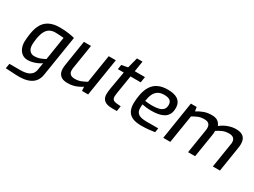

<svg xmlns="http://www.w3.org/2000/svg" viewBox="-55 -1406 3133 2364"><g transform="rotate(30 1511.0 -224.0)"><path d="M188 235 46 227 57 158H222Q265 158 302 147.5Q339 137 364 112.5Q389 88 396 47L413 -56Q386 -37 353.5 -23Q321 -9 288 -1.5Q255 6 226 6Q182 6 149.5 -16.5Q117 -39 99 -79.5Q81 -120 81 -173Q81 -199 85 -231Q89 -263 93 -292Q104 -359 126.5 -406.5Q149 -454 183.5 -483Q218 -512 265 -526.5Q312 -541 371 -541Q442 -541 498 -532.5Q554 -524 586 -515L494 62Q485 116 458.5 151.5Q432 187 391 206.5Q350 226 298 232.5Q246 239 188 235ZM273 -76Q313 -76 348 -87.5Q383 -99 423 -121L475 -452Q448 -455 420.5 -456.5Q393 -458 366 -459Q315 -461 280 -442.5Q245 -424 223.5 -384Q202 -344 191 -280Q187 -250 184.5 -229.5Q182 -209 182 -189Q182 -131 208 -103.5Q234 -76 273 -76Z M791 6Q721 6 688 -27.5Q655 -61 655 -119Q655 -137 656.5 -151.5Q658 -166 660 -178L716 -535H817L762 -187Q761 -180 760.5 -173Q760 -166 760 -158Q760 -121 781 -102.5Q802 -84 845 -84Q892 -84 929 -98Q966 -112 1006 -135L1069 -535H1170L1085 0H998L994 -57Q964 -38 934 -24Q904 -10 869.5 -2Q835 6 791 6Z M1421 0Q1350 0 1314 -29.5Q1278 -59 1278 -116Q1278 -136 1280.5 -158Q1283 -180 1287 -205L1330 -453H1246L1256 -518L1345 -535L1384 -685H1463L1439 -535H1584L1571 -453H1426L1386 -204Q1384 -191 1381.5 -173.5Q1379 -156 1379 -141Q1379 -112 1394.5 -97.5Q1410 -83 1442 -80L1505 -74L1493 0Z M1839 6Q1762 6 1714.5 -16Q1667 -38 1645.5 -81Q1624 -124 1624 -185Q1624 -215 1627 -242Q1630 -269 1634 -295Q1647 -378 1680.5 -433Q1714 -488 1770.5 -515.5Q1827 -543 1908 -543Q1950 -543 1985.5 -535.5Q2021 -528 2047 -511Q2073 -494 2088.5 -465Q2104 -436 2104 -392Q2104 -338 2084 -303Q2064 -268 2029.5 -249Q1995 -230 1951 -222.5Q1907 -215 1860 -215Q1816 -215 1780.5 -219.5Q1745 -224 1726 -229Q1724 -216 1723.5 -202Q1723 -188 1723 -175Q1723 -120 1758.5 -95Q1794 -70 1876 -70H2041L2032 -10Q1998 -4 1946.5 1Q1895 6 1839 6ZM1829 -275Q1886 -275 1926 -284.5Q1966 -294 1987.5 -317.5Q2009 -341 2009 -382Q2009 -426 1982.5 -445.5Q1956 -465 1901 -465Q1847 -465 1813 -443.5Q1779 -422 1760 -381.5Q1741 -341 1733 -283Q1752 -280 1777.5 -277.5Q1803 -275 1829 -275Z M2153 0 2237 -535H2319L2329 -477Q2370 -504 2420 -523Q2470 -542 2531 -542Q2586 -542 2616 -522Q2646 -502 2663 -462Q2710 -501 2767.5 -521.5Q2825 -542 2878 -542Q2950 -542 2985 -509.5Q3020 -477 3020 -413Q3020 -397 3018.5 -380Q3017 -363 3014 -348L2959 0H2858L2913 -346Q2915 -352 2915.5 -359.5Q2916 -367 2916 -374Q2916 -452 2829 -452Q2782 -452 2742.5 -436Q2703 -420 2663 -393Q2664 -383 2663.5 -369.5Q2663 -356 2660 -339L2606 0H2506L2560 -340Q2561 -351 2562 -358Q2563 -365 2563 -375Q2563 -411 2543 -431.5Q2523 -452 2477 -452Q2428 -452 2392 -437Q2356 -422 2317 -399L2253 0Z"/></g></svg>

Font: Exo Thin Medium
Style: Italic
Weight: 500
Italic angle: -9°
Version: Version 2.000